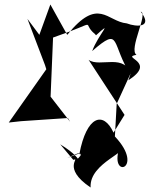

<svg xmlns="http://www.w3.org/2000/svg" viewBox="-20 -577 668 854"><path d="M407 -420C489 -494 417 -423 390 -350C522 -464 470 -382 565 -238C539 -346 424 -274 374 -311L534 -66L485 13C440 -85 365 -62 333 108C395 134 453 53 279 126C389 71 321 134 321 134C323 176 379 145 248 65L306 134C341 122 251 168 383 257C376 144 570 97 515 69C456 226 631 178 491 30L499 -115L563 -255L551 -220C682 -304 514 -321 587 -333C551 -357 641 -519 606 -525C662 -454 588 -456 544 -473C456 -481 418 -594 279 -422L204 -557L155 -422L102 -493L180 -288L186 -269L19 -32L74 -38L282 -52L292 -35L205 -147L216 -410C436 -486 335 -480 403 -425Z"/></svg>

Font: Asimov Silicon
Style: Regular
Weight: 400
Designer: Google
Version: Version 2.000980; 2014